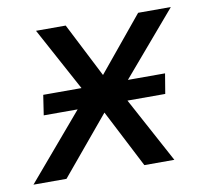

<svg xmlns="http://www.w3.org/2000/svg" viewBox="-83 -557 663 624"><g transform="rotate(-10 249.0 -245.5)"><path d="M-21 0 214 -276 216 -229 74 -491H172L270 -299H253L411 -491H519L296 -230V-274L444 0H345L240 -204H258L88 0ZM51 -216 61 -282H463L452 -216Z"/></g></svg>

Font: Nunito Sans 10pt SemiCondensed Medium
Style: Italic
Weight: 500
Width: 4
Italic angle: -9°
Designer: Vernon Adams
Foundry: Vernon Adams
Version: Version 3.101;gftools[0.9.27]